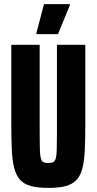

<svg xmlns="http://www.w3.org/2000/svg" viewBox="-20 -906 471 934"><path d="M215 8Q164 8 130.5 -1Q97 -10 78 -31Q59 -52 49.5 -87.5Q40 -123 37.5 -176.5Q35 -230 35 -304V-688H173V-254Q173 -205 174 -176.5Q175 -148 179 -134.5Q183 -121 191.5 -117Q200 -113 215 -113Q230 -113 238.5 -117Q247 -121 251 -134.5Q255 -148 256 -176.5Q257 -205 257 -254V-688H395V-304Q395 -230 392.5 -176.5Q390 -123 381 -87.5Q372 -52 352.5 -31Q333 -10 300 -1Q267 8 215 8ZM157 -740V-745L194 -886H320V-881L262 -740Z"/></svg>

Font: Saira ExtraCondensed ExtraBold
Style: Regular
Weight: 800
Width: 2
Designer: Hector Gatti with collaboration of the Omnibus-Type team
Foundry: Omnibus-Type
Version: Version 1.101